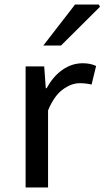

<svg xmlns="http://www.w3.org/2000/svg" viewBox="-20 -827 474 847"><path d="M93 -534H175L182 -438H186Q214 -490 255.5 -519Q297 -548 345 -548Q379 -548 404 -536L384 -454Q359 -460 332 -460Q294 -460 256 -431.5Q218 -403 192 -340V0H93ZM311 -807H416L421 -797L249 -626H171Z"/></svg>

Font: Nebula Sans Medium
Style: Regular
Weight: 500
Designer: Paul D. Hunt for Adobe (as Source Sans)
Foundry: Nebula Entertainment & Broadcasting LLC
Version: Version 1.010